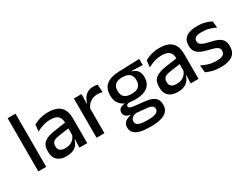

<svg xmlns="http://www.w3.org/2000/svg" viewBox="-68 -1272 2695 2070"><g transform="rotate(-30 1279.0 -237.0)"><path d="M64 0V-662H162V0Z M575.5 0 579.5 -116 576 -131V-285L576.5 -309.5Q576.5 -366 547.8 -392.5Q519 -419 455.5 -419Q404 -419 360 -404.5Q316 -390 280.5 -371L289.5 -453Q309.5 -464.5 336.5 -475.5Q363.5 -486.5 397.5 -493.5Q431.5 -500.5 472 -500.5Q527.5 -500.5 566 -487.2Q604.5 -474 628 -449Q651.5 -424 662.2 -389Q673 -354 673 -311V0ZM410 11Q337.5 11 299 -24.8Q260.5 -60.5 260.5 -126.5V-141.5Q260.5 -211.5 303.8 -245.2Q347 -279 440 -292L587 -313L592.5 -242L451.5 -222Q401 -215 379.5 -197.8Q358 -180.5 358 -147V-140Q358 -106.5 378.8 -88.5Q399.5 -70.5 442 -70.5Q481 -70.5 509 -83.5Q537 -96.5 554.5 -118.2Q572 -140 578.5 -166.5L592 -101H574Q566 -71 547.5 -45.5Q529 -20 495.8 -4.5Q462.5 11 410 11Z M883 -295.5 862 -372H886Q901.5 -430 938 -463.2Q974.5 -496.5 1037.5 -496.5Q1052.5 -496.5 1064.2 -494.2Q1076 -492 1085.5 -489L1091.5 -393.5Q1079.5 -397.5 1064.5 -399.8Q1049.5 -402 1032 -402Q978.5 -402 939.5 -374.5Q900.5 -347 883 -295.5ZM789 0V-489H884.5L880 -346.5L887 -339.5V0Z M1357 -148Q1254 -148 1199 -192Q1144 -236 1144 -317.5V-325.5Q1144 -377 1165.5 -414.8Q1187 -452.5 1234.2 -473.8Q1281.5 -495 1358 -497.5L1612 -506V-429.5L1476 -435.5V-430Q1505 -422.5 1524.2 -406.8Q1543.5 -391 1553.5 -367.5Q1563.5 -344 1563.5 -312V-306.5Q1563.5 -229.5 1511.2 -188.8Q1459 -148 1357 -148ZM1353 110.5H1365.5Q1408 110.5 1437.5 104.5Q1467 98.5 1482.8 85.5Q1498.5 72.5 1498.5 51V49.5Q1498.5 24 1480.5 11.2Q1462.5 -1.5 1418 -5.5L1277 -19L1301.5 -20Q1277.5 -16 1259.2 -7.8Q1241 0.5 1230.8 13.8Q1220.5 27 1220.5 46.5V47.5Q1220.5 70.5 1236.2 84.5Q1252 98.5 1281.8 104.5Q1311.5 110.5 1353 110.5ZM1347 188.5Q1279.5 188.5 1230.8 176.8Q1182 165 1155.8 139.2Q1129.5 113.5 1129.5 71V69Q1129.5 40.5 1142.2 21Q1155 1.5 1177.2 -10.2Q1199.5 -22 1227 -26V-31Q1190.5 -38.5 1172.8 -55.8Q1155 -73 1155 -100.5V-101Q1155 -120 1163.5 -133.8Q1172 -147.5 1189.2 -155.8Q1206.5 -164 1232.5 -166.5V-177.5L1335.5 -152.5L1298 -154Q1268.5 -153.5 1257.2 -146.5Q1246 -139.5 1246 -126.5V-126Q1246 -111 1262.8 -103.8Q1279.5 -96.5 1319.5 -92L1438.5 -79Q1517.5 -70.5 1554 -40.5Q1590.5 -10.5 1590.5 50.5V53Q1590.5 100 1563.2 130Q1536 160 1485.2 174.2Q1434.5 188.5 1363.5 188.5ZM1355.5 -220Q1394 -220 1419.8 -231.2Q1445.5 -242.5 1458.5 -265Q1471.5 -287.5 1471.5 -320V-327.5Q1471.5 -359.5 1458.8 -381.5Q1446 -403.5 1420.8 -415Q1395.5 -426.5 1357 -426.5H1354.5Q1313 -426.5 1287 -414.2Q1261 -402 1249.2 -379.8Q1237.5 -357.5 1237.5 -327V-320Q1237.5 -287.5 1250.5 -265Q1263.5 -242.5 1289.8 -231.2Q1316 -220 1355.5 -220Z M1961 0 1965 -116 1961.5 -131V-285L1962 -309.5Q1962 -366 1933.2 -392.5Q1904.5 -419 1841 -419Q1789.5 -419 1745.5 -404.5Q1701.5 -390 1666 -371L1675 -453Q1695 -464.5 1722 -475.5Q1749 -486.5 1783 -493.5Q1817 -500.5 1857.5 -500.5Q1913 -500.5 1951.5 -487.2Q1990 -474 2013.5 -449Q2037 -424 2047.8 -389Q2058.5 -354 2058.5 -311V0ZM1795.5 11Q1723 11 1684.5 -24.8Q1646 -60.5 1646 -126.5V-141.5Q1646 -211.5 1689.2 -245.2Q1732.5 -279 1825.5 -292L1972.5 -313L1978 -242L1837 -222Q1786.5 -215 1765 -197.8Q1743.5 -180.5 1743.5 -147V-140Q1743.5 -106.5 1764.2 -88.5Q1785 -70.5 1827.5 -70.5Q1866.5 -70.5 1894.5 -83.5Q1922.5 -96.5 1940 -118.2Q1957.5 -140 1964 -166.5L1977.5 -101H1959.5Q1951.5 -71 1933 -45.5Q1914.5 -20 1881.2 -4.5Q1848 11 1795.5 11Z M2331.5 11.5Q2272.5 11.5 2228 -0.8Q2183.5 -13 2153.5 -27.5L2144.5 -117Q2181.5 -98.5 2226 -84.8Q2270.5 -71 2326 -71Q2379.5 -71 2405.2 -86.8Q2431 -102.5 2431 -133.5V-137.5Q2431 -157.5 2420.5 -170.8Q2410 -184 2383.2 -194.5Q2356.5 -205 2307.5 -216Q2246 -230 2210.5 -249Q2175 -268 2159.8 -295.8Q2144.5 -323.5 2144.5 -362.5V-367Q2144.5 -433 2190.5 -467Q2236.5 -501 2328.5 -501Q2386.5 -501 2429.5 -488.5Q2472.5 -476 2500.5 -460L2509.5 -378.5Q2476 -396.5 2433.2 -408.8Q2390.5 -421 2338.5 -421Q2303 -421 2281.5 -414.2Q2260 -407.5 2250.5 -395.2Q2241 -383 2241 -366V-362.5Q2241 -344 2251 -330.2Q2261 -316.5 2286.8 -305.8Q2312.5 -295 2358.5 -285Q2420.5 -272 2457.5 -254.5Q2494.5 -237 2511 -209.8Q2527.5 -182.5 2527.5 -139.5V-132Q2527.5 -60.5 2478.5 -24.5Q2429.5 11.5 2331.5 11.5Z"/></g></svg>

Font: Anek Odia Medium Medium
Style: Regular
Weight: 500
Version: Version 1.003